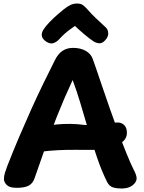

<svg xmlns="http://www.w3.org/2000/svg" viewBox="-20 -1064 827 1103"><path d="M179.3 -42.1Q169.7 -11.9 146.5 1.6Q123.3 15 75.2 15Q35.2 15 18.9 -1.2Q2.6 -17.3 2.6 -35.3Q2.6 -53.6 8.8 -72.7Q15.1 -91.9 22.1 -110.9Q56.1 -197.9 90.7 -278.9Q125.3 -360 159.4 -435.7Q193.6 -511.4 228 -582.2Q262.4 -653 295.9 -719.4Q314.3 -755.8 339.8 -772.4Q365.3 -789 399.3 -789Q442 -789 471.8 -772.2Q501.7 -755.4 512.1 -727.2Q515.6 -719.1 529.4 -678.3Q543.3 -637.6 564.2 -576.1Q585.1 -514.7 609.7 -444Q634.3 -373.3 660.1 -303.4Q685.9 -233.6 709.4 -176Q733 -118.4 750 -85Q755.8 -75 760.4 -61.3Q765 -47.7 765 -39.7Q765 -17.7 741.4 0.7Q717.8 19 678.2 19Q651.1 19 629.4 12.6Q607.8 6.1 594.8 -19.6Q563.9 -81.9 537.2 -159.8Q510.4 -237.8 486.8 -319.3Q463.1 -400.8 440.7 -474.9Q418.3 -549.1 397.3 -604.1Q348.3 -499 308.9 -399.7Q269.6 -300.4 238.2 -210.4Q206.9 -120.4 179.3 -42.1ZM211.6 -192.1Q196.6 -191.1 181 -214.7Q165.4 -238.2 165.4 -267.3Q165.4 -291.2 179.5 -305.6Q193.6 -319.9 213.1 -328.4Q232.6 -336.9 249.8 -340.4Q274.9 -346.2 308.1 -349.3Q341.2 -352.4 381.6 -352.3Q421.9 -352.1 467.3 -346Q476.2 -345 500.5 -346.7Q524.8 -348.3 554.6 -350.9Q584.3 -353.4 609.6 -356.1Q634.8 -358.8 645.8 -360Q673.8 -363 691.4 -347.4Q709.1 -331.9 709.1 -301.2Q709.1 -272.6 688.9 -253.6Q668.7 -234.7 637.3 -223.4Q605.9 -212.2 573.4 -207.6Q540.9 -203 516.3 -203Q459.3 -203 410.8 -203.3Q362.3 -203.6 314.9 -201.3Q267.6 -199.1 211.6 -192.1ZM319.1 -837.7Q306.9 -823.9 288 -816.7Q269.1 -809.4 245.6 -824.8Q223.9 -839.4 220.6 -856.3Q217.3 -873.1 228.1 -891.6Q241.8 -913.3 263.3 -935.6Q284.8 -957.9 307.6 -977.9Q330.3 -998 347.1 -1011.1Q367.3 -1026.9 384.6 -1035.3Q401.8 -1043.7 422.7 -1043.7Q445.3 -1043.7 458.5 -1033.2Q471.7 -1022.8 483.3 -1009.1Q503.8 -985.1 528.8 -961.5Q553.9 -937.9 587.1 -907Q600.7 -894.7 601.7 -873.5Q602.7 -852.3 584.7 -833.3Q567.4 -813.8 549.9 -815.4Q532.3 -817.1 517.8 -826Q493.3 -842.2 462.6 -868.4Q431.8 -894.6 410.6 -915Q394 -903.7 378.3 -892Q362.7 -880.3 348.4 -867.3Q334.1 -854.2 319.1 -837.7Z"/></svg>

Font: Playpen Sans
Style: Regular
Weight: 400
Designer: Laura Meseguer, Veronika Burian, José Scaglione, Kostas Bartsokas, Vera Evstafieva, Tom Grace, Yorlmar Campos
Foundry: TypeTogether
Version: Version 2.000